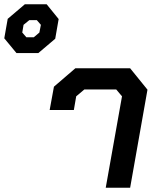

<svg xmlns="http://www.w3.org/2000/svg" viewBox="-187 -877 742 897"><path d="M-167 -698 -151 -789 -71 -857H31L87 -788L71 -696L-8 -629H-110ZM-29 -703 -3 -725 4 -761 -15 -783H-50L-77 -761L-83 -725L-64 -703ZM383 -427 356 -459H207L169 -427L158 -363H45L65 -472L165 -558H421L502 -458L421 0H307Z"/></svg>

Font: Chakra Petch SemiBold
Style: Italic
Weight: 600
Italic angle: -10°
Designer: Katatrad Aksorn Co.,Ltd.
Foundry: Cadson Demak Co.,Ltd.
Version: Version 1.000; ttfautohint (v1.6)